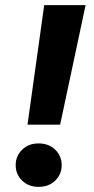

<svg xmlns="http://www.w3.org/2000/svg" viewBox="-20 -720 366 747"><path d="M87 -235 152 -700H313L214 -235ZM130 7Q91 7 66 -17.5Q41 -42 41 -77Q41 -113 66 -137.5Q91 -162 130 -162Q170 -162 195 -137.5Q220 -113 220 -77Q220 -42 195 -17.5Q170 7 130 7Z"/></svg>

Font: DM Sans 18pt Black
Style: Italic
Weight: 900
Italic angle: -10°
Designer: Colophon Foundry, Jonny Pinhorn
Foundry: Colophon Foundry
Version: Version 4.004;gftools[0.9.30]